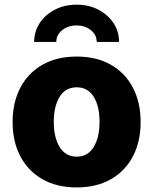

<svg xmlns="http://www.w3.org/2000/svg" viewBox="-20 -796 659 826"><path d="M310.1 10.3Q224.1 10.3 162.4 -25.1Q100.6 -60.5 67.4 -123.8Q34.2 -187 34.2 -271Q34.2 -355 67.4 -418.5Q100.6 -481.9 162.4 -517.3Q224.1 -552.7 310.1 -552.7Q395.5 -552.7 457.3 -517.3Q519 -481.9 552 -418.5Q585 -355 585 -271Q585 -187 552 -123.8Q519 -60.5 457.3 -25.1Q395.5 10.3 310.1 10.3ZM310.1 -122.1Q357.4 -122.1 382.8 -163.1Q408.2 -204.1 408.2 -272Q408.2 -339.8 382.8 -380.1Q357.4 -420.4 310.1 -420.4Q262.2 -420.4 236.8 -380.1Q211.4 -339.8 211.4 -272Q211.4 -204.1 236.8 -163.1Q262.2 -122.1 310.1 -122.1ZM309.6 -775.9Q361.8 -775.9 403.1 -754.4Q444.3 -732.9 468.3 -696.8Q492.2 -660.6 492.2 -615.7H396Q396 -646 370.8 -666.3Q345.7 -686.5 309.6 -686.5Q272.9 -686.5 247.6 -666.3Q222.2 -646 222.2 -615.7H127Q127 -660.6 150.9 -696.8Q174.8 -732.9 216.1 -754.4Q257.3 -775.9 309.6 -775.9Z"/></svg>

Font: Inter Extra Bold
Style: Regular
Weight: 800
Designer: Rasmus Andersson
Foundry: rsms
Version: Version 4.000;git-3c8e0fc